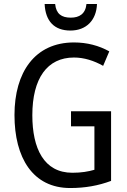

<svg xmlns="http://www.w3.org/2000/svg" viewBox="-20 -938 640 968"><path d="M469 -918H416C411 -868 380 -849 337 -849C290 -849 263 -868 258 -918H205C209 -831 254 -784 335 -784C415 -784 466 -836 469 -918ZM338 -377V-301H456V-82C425 -73 390 -67 345 -67C201 -67 143 -190 143 -357C143 -543 218 -648 353 -648C404 -648 454 -632 500 -606L531 -679C479 -708 419 -724 353 -724C156 -724 53 -574 53 -358C53 -143 145 10 334 10C409 10 476 -2 540 -26V-377Z"/></svg>

Font: Noto Sans Lao Looped Condensed
Style: Regular
Weight: 400
Width: 3
Designer: Mark Frömberg, Ben Mitchell
Foundry: The Fontpad Ltd
Version: Version 1.003